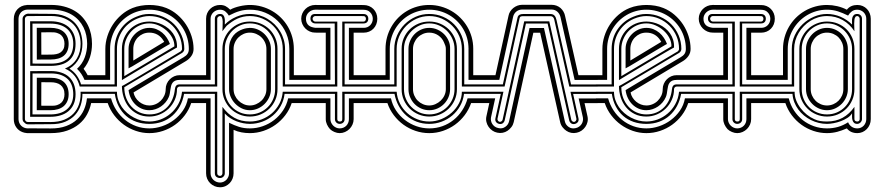

<svg xmlns="http://www.w3.org/2000/svg" viewBox="-20 -563 3728 812"><path d="M107.7 -262.2 194.6 -262.5Q219 -262.5 238.5 -256.2Q258.1 -250 271.6 -237.7Q285.2 -225.3 292.4 -207Q299.6 -188.7 299.6 -164.6Q299.6 -140.4 291.5 -122.4Q283.4 -104.5 269.3 -92.7Q255.1 -80.8 235.7 -75Q216.3 -69.1 193.8 -69.1H107.4ZM107.4 -473.1H193.8Q216.3 -473.1 235.7 -467.3Q255.1 -461.4 269.3 -449.6Q283.4 -437.7 291.5 -419.8Q299.6 -401.9 299.6 -377.7Q299.6 -353.5 292.4 -335.9Q285.2 -318.4 271.6 -306.9Q258.1 -295.4 238.6 -289.9Q219.2 -284.4 194.8 -284.4L107.9 -284.7ZM75.2 -4.2Q58.6 -10.3 48.5 -24.9Q38.3 -39.6 38.3 -59.3V-482.9Q38.3 -495.1 42.4 -505.6Q46.4 -516.1 53.7 -523.9Q61 -531.7 71 -536.4Q81.1 -541 93 -541.7L93.5 -542.2H194.3Q225.3 -542.2 250.5 -535.6Q275.6 -529.1 295 -517.6Q314.5 -506.1 328.5 -490.5Q342.5 -474.9 351.6 -456.7Q360.6 -438.5 364.9 -418.3Q369.1 -398.2 369.1 -377.7Q369.1 -348.4 360.5 -321.3Q351.8 -294.2 333.5 -272Q338.4 -265.6 342.7 -258.9Q346.9 -252.2 350.6 -245.1H405V-225.1H337.4Q332 -238.3 324.2 -250Q316.4 -261.7 305.9 -272Q328.1 -292.7 338.4 -320.2Q348.6 -347.7 348.6 -377.7Q348.6 -395.8 344.8 -413.6Q341.1 -431.4 333 -447.5Q325 -463.6 312.6 -477.3Q300.3 -491 283.1 -501.1Q265.9 -511.2 243.8 -516.8Q221.7 -522.5 194.1 -522.5H97.4Q88.9 -522.5 81.7 -519.5Q74.5 -516.6 69.3 -511.4Q64.2 -506.1 61.3 -498.9Q58.3 -491.7 58.3 -483.2V-59.1Q58.3 -51 61.3 -43.8Q64.2 -36.6 69.5 -31.4Q74.7 -26.1 81.9 -23.1Q89.1 -20 97.7 -20Q98.9 -20 99.9 -20Q100.8 -20 102.1 -20.3H102.5L194.1 -19.8Q231.9 -19.5 259.8 -30Q287.6 -40.5 306.3 -58.2Q325 -75.9 335.1 -99Q345.2 -122.1 347.7 -147H405V-127H365.5Q360.4 -101.6 347.8 -78.5Q335.2 -55.4 314.2 -38.1Q293.2 -20.8 263.5 -10.4Q233.9 0 194.3 0H93.5L93.3 -0.2Q83.3 -1 75.2 -4.2ZM117.4 -79.1H193.6Q214.8 -79.1 232.5 -84.5Q250.2 -89.8 262.9 -100.6Q275.6 -111.3 282.7 -127.3Q289.8 -143.3 289.8 -164.6Q289.8 -183.1 284.5 -199.2Q279.3 -215.3 267.8 -227.2Q256.3 -239 238.3 -245.7Q220.2 -252.4 194.6 -252.4L117.7 -252.2ZM117.7 -294.2 194.6 -293.9Q220.2 -293.9 238.3 -299.9Q256.3 -305.9 267.8 -317Q279.3 -328.1 284.5 -343.5Q289.8 -358.9 289.8 -377.7Q289.8 -398.9 282.7 -414.9Q275.6 -430.9 262.9 -441.7Q250.2 -452.4 232.5 -457.8Q214.8 -463.1 193.6 -463.1H117.4ZM194.3 -234.1Q211.7 -234.1 225.7 -229.7Q239.7 -225.3 249.6 -216.7Q259.5 -208 264.9 -194.9Q270.3 -181.9 270.3 -164.6Q270.3 -147.2 264.5 -134.5Q258.8 -121.8 248.7 -113.4Q238.5 -105 224.6 -101Q210.7 -96.9 194.3 -96.9H135.5L135.7 -234.4ZM135.7 -311 135.5 -445.3H194.3Q210.7 -445.3 224.6 -441.3Q238.5 -437.3 248.7 -428.8Q258.8 -420.4 264.5 -407.7Q270.3 -395 270.3 -377.7Q270.3 -360.4 264.9 -347.8Q259.5 -335.2 249.6 -327.1Q239.7 -319.1 225.7 -315.2Q211.7 -311.3 194.3 -311.3ZM321 -164.6Q321 -167.2 320.9 -169.8Q320.8 -172.4 320.6 -175H405V-166H328.6V-164.6Q328.6 -140.6 321.2 -117.7Q313.7 -94.7 297.5 -76.8Q281.2 -58.8 255.7 -48.1Q230.2 -37.4 194.3 -37.8L97.4 -37.1Q90.8 -37.6 86.9 -41Q83 -44.4 78.6 -48.8Q75.4 -54 75.4 -59.3V-482.9Q75.4 -491.5 82 -497.7Q88.6 -503.9 97.4 -505.1L194.3 -504.4Q230.2 -504.9 255.7 -494.1Q281.2 -483.4 297.5 -465.5Q313.7 -447.5 321.2 -424.6Q328.6 -401.6 328.6 -377.7Q328.6 -362.1 325.4 -346.9Q322.3 -331.8 315.6 -318.2Q308.8 -304.7 298.5 -293.1Q288.1 -281.5 273.7 -272.7Q293 -260.3 305.1 -243Q317.1 -225.8 322.8 -206.1H405V-197H317.1Q314.2 -209 309.1 -220.2Q304 -231.4 296.3 -241.3Q288.6 -251.2 278.2 -259.3Q267.8 -267.3 254.6 -273.2Q272.2 -280.3 284.8 -291.3Q297.4 -302.2 305.4 -316Q313.5 -329.8 317.3 -345.6Q321 -361.3 321 -377.7Q321 -400.1 313.8 -421.3Q306.6 -442.4 291.4 -458.9Q276.1 -475.3 252.1 -485.4Q228 -495.4 194.3 -495.4L97.4 -495.1Q92 -495.1 88.7 -491.3Q85.4 -487.5 85.4 -482.9V-59.3Q85.4 -54.7 88.7 -50.9Q92 -47.1 97.4 -47.1L194.3 -46.9Q228 -46.9 252.1 -56.9Q276.1 -66.9 291.4 -83.4Q306.6 -99.9 313.8 -121Q321 -142.1 321 -164.6ZM154.5 -116 194.1 -115.7Q210.2 -115 221.3 -118.5Q232.4 -122.1 239.4 -128.8Q246.3 -135.5 249.5 -144.7Q252.7 -153.8 252.7 -164.6Q252.7 -178 248.3 -187.6Q243.9 -197.3 236.2 -203.4Q228.5 -209.5 217.9 -212.3Q207.3 -215.1 195.1 -215.1L154.8 -215.3ZM154.8 -331.8 195.1 -332Q207.3 -332 217.9 -334.1Q228.5 -336.2 236.2 -341.4Q243.9 -346.7 248.3 -355.5Q252.7 -364.3 252.7 -377.7Q252.7 -388.2 249.5 -397.5Q246.3 -406.7 239.4 -413.5Q232.4 -420.2 221.3 -423.7Q210.2 -427.2 194.1 -426.5L154.5 -426.3Z M495.6 -356Q495.6 -380.9 504.6 -402Q513.7 -423.1 529.3 -438.7Q544.9 -454.3 566 -463.1Q587.2 -471.9 611.6 -471.9Q625 -471.9 639.2 -468.6Q653.3 -465.3 666.6 -459Q679.9 -452.6 691.5 -443.2Q703.1 -433.8 711.7 -421.6Q720.2 -409.4 724.7 -394.4Q729.2 -379.4 728.5 -362.1Q728 -362.1 718.4 -356.6Q708.7 -351.1 693.4 -342.2Q678 -333.3 658.3 -321.7Q638.7 -310.1 617.8 -297.6Q596.9 -285.2 576.5 -272.9Q556.2 -260.7 539.3 -250.7Q522.5 -240.7 510.7 -233.5Q499 -226.3 495.6 -224.1ZM425.5 -245.1V-356Q425.5 -383.1 434 -409.7Q442.4 -436.3 457.5 -459.4Q472.7 -482.4 493.9 -500.6Q515.1 -518.8 540.5 -529.1Q557.4 -535.9 575.8 -538.9Q594.2 -542 611.6 -542Q629.9 -542 648.4 -538.9Q667 -535.9 683.6 -529.1Q709.2 -518.8 730.3 -500.6Q751.5 -482.4 766.6 -459.4Q781.7 -436.3 790.2 -409.7Q798.6 -383.1 798.6 -356Q798.6 -339.4 789.4 -326.3Q780.3 -313.2 766.6 -304.9L544.7 -172.1Q546.9 -160.4 553.1 -150.4Q559.3 -140.4 568.4 -132.9Q577.4 -125.5 588.5 -121.2Q599.6 -116.9 611.6 -116.9Q625 -116.9 637.6 -122.2Q650.1 -127.4 659.7 -136.8Q669.2 -146.2 674.9 -158.8Q680.7 -171.4 680.7 -186Q680.7 -198 685.3 -208.7Q689.9 -219.5 698 -227.5Q706.1 -235.6 716.8 -240.4Q727.5 -245.1 739.7 -245.1H829.6V-225.1H739.7Q727.8 -225.1 720.6 -221.7Q713.4 -218.3 709.4 -212.5Q705.3 -206.8 703.5 -199.3Q701.7 -191.9 700.6 -183.8Q699.5 -175.8 698.1 -167.5Q696.8 -159.2 693.6 -152.1Q688.5 -140.1 679.9 -130Q671.4 -119.9 660.5 -112.5Q649.7 -105.2 637.2 -101.1Q624.8 -96.9 611.6 -96.9Q594 -96.9 578.9 -103.5Q563.7 -110.1 552.2 -121.5Q540.8 -132.8 533.3 -148.3Q525.9 -163.8 523.7 -181.9Q523.9 -182.1 524.8 -182.6Q525.6 -183.1 528.7 -184.9Q531.7 -186.8 537.8 -190.6Q543.9 -194.3 554.9 -200.9Q565.9 -207.5 582.8 -217.5Q599.6 -227.5 623.9 -242.1Q648.2 -256.6 680.9 -276.1Q713.6 -295.7 756.6 -321Q767.3 -327.1 772.9 -335.2Q778.6 -343.3 778.6 -356Q778.6 -379.2 772.6 -400.5Q766.6 -421.9 755.7 -440.3Q744.9 -458.7 729.6 -473.9Q714.4 -489 695.8 -499.6Q677.2 -510.3 655.9 -516.1Q634.5 -522 611.6 -522Q588.6 -522 567.4 -516.1Q546.1 -510.3 527.7 -499.4Q509.3 -488.5 494.1 -473.4Q479 -458.3 468.1 -439.8Q457.3 -421.4 451.4 -400.1Q445.6 -378.9 445.6 -356V-225.1H398.2V-245.1ZM717.5 -366.9Q718 -385 708.9 -402.5Q699.7 -419.9 684.6 -433.6Q669.4 -447.3 650.3 -455.7Q631.1 -464.1 611.6 -464.1Q589.6 -464.1 570.2 -455.3Q550.8 -446.5 536.5 -431.8Q522.2 -417 513.9 -397.3Q505.6 -377.7 505.6 -356V-241ZM523.7 -356Q523.7 -374.3 531 -390.5Q538.3 -406.7 550.4 -418.8Q562.5 -430.9 578.4 -438Q594.2 -445.1 611.6 -445.1Q627.7 -445.1 641.5 -439.5Q655.3 -433.8 666.4 -424.6Q677.5 -415.3 685.7 -402.8Q693.8 -390.4 698.7 -377Q698.2 -376.7 696.9 -376.1Q695.6 -375.5 690.7 -372.7Q685.8 -369.9 675.9 -364Q666 -358.2 648.4 -347.7Q630.9 -337.2 604.1 -321.2Q577.4 -305.2 538.6 -282Q534.9 -279.8 531.1 -278.1Q527.3 -276.4 523.7 -273.9ZM464.6 -206.1V-356Q464.6 -378.9 470.9 -399.8Q477.3 -420.7 489.1 -438.2Q501 -455.8 517.8 -469.6Q534.7 -483.4 555.7 -491.9Q570.1 -498 583.3 -501Q596.4 -503.9 611.6 -503.9Q642.3 -503.9 669.3 -492.3Q696.3 -480.7 716.3 -460.7Q736.3 -440.7 747.9 -413.7Q759.5 -386.7 759.5 -356Q759.5 -350.8 756.8 -346.4Q754.2 -342 749.8 -339.1L505.6 -194.1Q505.6 -168.9 513.9 -147.8Q522.2 -126.7 536.5 -111.5Q550.8 -96.2 570.2 -87.6Q589.6 -79.1 611.6 -79.1Q635.5 -79.1 654.5 -87.4Q673.6 -95.7 687.4 -110.1Q701.2 -124.5 709.4 -144Q717.5 -163.6 719.7 -186Q720.5 -195.1 725.1 -200.6Q729.7 -206.1 739.7 -206.1H829.6V-197H739.7Q735.1 -197 731.8 -193.7Q728.5 -190.4 728.5 -186Q728.5 -161.6 719 -140.5Q709.5 -119.4 693.4 -103.8Q677.2 -88.1 656 -79.1Q634.8 -70.1 611.6 -70.1Q583 -70.1 561.4 -81.1Q539.8 -92 525.1 -110.1Q510.5 -128.2 503.1 -151.4Q495.6 -174.6 495.6 -199Q496.3 -199 506.7 -204.8Q517.1 -210.7 533.6 -220.3Q550 -230 571.2 -242.6Q592.3 -255.1 614.5 -268.3Q636.7 -281.5 658.6 -294.6Q680.4 -307.6 698.4 -318.4Q716.3 -329.1 728.6 -336.5Q741 -344 744.6 -345.9Q746.8 -349.1 748.3 -350.7Q749.8 -352.3 749.8 -356Q749.8 -384.5 739 -409.8Q728.3 -435.1 709.6 -454Q690.9 -472.9 665.6 -484Q640.4 -495.1 611.6 -495.1Q598.1 -495.1 585.3 -492.2Q572.5 -489.3 559.6 -483.9Q540 -475.6 524.3 -462.6Q508.5 -449.7 497.6 -433.1Q486.6 -416.5 480.6 -397Q474.6 -377.4 474.6 -356V-197H398.2V-206.1ZM449.7 -147Q457.5 -119.1 472.9 -95.8Q488.3 -72.5 509.3 -55.7Q530.3 -38.8 556.3 -29.4Q582.3 -20 611.6 -20Q638.7 -20 665.5 -29.2Q692.4 -38.3 714.8 -55.1Q737.3 -71.8 753.4 -95.1Q769.5 -118.4 774.7 -147H829.6V-127H788.6Q779.3 -98.9 761.6 -75.6Q743.9 -52.2 720.5 -35.4Q697 -18.6 669.1 -9.3Q641.1 0 611.6 0Q582.3 0 554.7 -9.4Q527.1 -18.8 503.8 -35.6Q480.5 -52.5 462.8 -75.8Q445.1 -99.1 435.5 -127H398.2V-147ZM674.6 -386 670.7 -392.1Q660.9 -408 645.8 -416.5Q630.6 -425 611.6 -425Q596.9 -425 584.6 -419.6Q572.3 -414.1 563.1 -404.8Q554 -395.5 548.8 -382.8Q543.7 -370.1 543.7 -356V-306.9ZM758.5 -166Q753.4 -137.5 740.8 -114.1Q728.3 -90.8 709.5 -74.1Q690.7 -57.4 665.9 -48.2Q641.1 -39.1 611.6 -39.1Q582 -39.1 557.1 -47.7Q532.2 -56.4 513.4 -72.9Q494.6 -89.4 482.3 -112.8Q470 -136.2 465.6 -166H398.2V-175H474.6Q474.6 -157 480.1 -140.6Q485.6 -124.3 495.2 -110.4Q504.9 -96.4 517.9 -85.1Q531 -73.7 546.3 -65.7Q561.5 -57.6 578.1 -53.3Q594.7 -49.1 611.6 -49.1Q635.5 -49.1 658.9 -57.7Q682.4 -66.4 701.5 -82.8Q720.7 -99.1 733.8 -122.4Q746.8 -145.8 749.8 -175H829.6V-166Z M888.7 -206.1V-483.9Q888.7 -493.2 895.1 -498.5Q901.6 -503.9 910.6 -503.9Q919.7 -503.9 924 -499.1Q928.2 -494.4 929.7 -487.4Q931.2 -480.5 930.9 -472.8Q930.7 -465.1 930.7 -459Q940.9 -469.5 953.2 -477.8Q965.6 -486.1 979.2 -491.9Q992.9 -497.8 1007.4 -500.9Q1022 -503.9 1036.6 -503.9Q1056.9 -503.9 1075.8 -498.5Q1094.7 -493.2 1111.2 -483.4Q1127.7 -473.6 1141.5 -460Q1155.3 -446.3 1165 -429.9Q1174.8 -413.6 1180.2 -394.8Q1185.5 -376 1185.5 -356V-206.1H1251V-197H1175.8V-356Q1175.8 -384.5 1164.9 -409.8Q1154.1 -435.1 1135.1 -454Q1116.2 -472.9 1090.8 -484Q1065.4 -495.1 1036.6 -495.1Q1021.5 -495.1 1008.4 -492.2Q995.4 -489.3 983.5 -483.9Q971.7 -478.5 960.7 -470.9Q949.7 -463.4 938.7 -454.1Q933.3 -447.3 928.1 -440.7Q922.9 -434.1 920.7 -430.9Q920.7 -439.9 921.4 -451.2Q922.1 -462.4 921.8 -472.2Q921.4 -481.9 919.1 -488.5Q916.7 -495.1 910.6 -495.1Q906 -495.1 902.3 -491.5Q898.7 -487.8 898.7 -483.9V-197H822V-206.1ZM1183.6 -166Q1180.2 -138.2 1167.2 -114.9Q1154.3 -91.6 1134.5 -74.7Q1114.7 -57.9 1089.6 -48.5Q1064.5 -39.1 1036.6 -39.1Q1023.2 -39.1 1008.8 -41.9Q994.4 -44.7 980.6 -49.9Q966.8 -55.2 954.5 -63Q942.1 -70.8 932.6 -81.1Q931.9 -81.8 931.6 -82.5Q931.4 -83.3 930.7 -84V169.9Q930.7 178.2 924.8 184.1Q918.9 189.9 910.6 189.9Q901.6 189.9 895.1 184.9Q888.7 179.9 888.7 169.9V-166H822V-175H898.7V169.9Q898.7 175.3 902.3 178.1Q906 180.9 910.6 180.9Q915.3 180.9 918 177.4Q920.7 173.8 920.7 169.9V-111.1Q942.4 -81.1 970.7 -65.1Q999 -49.1 1036.6 -49.1Q1062.5 -49.1 1086.7 -58.2Q1110.8 -67.4 1129.9 -84Q1148.9 -100.6 1161.3 -123.8Q1173.6 -147 1175.8 -175H1251V-166ZM851.6 -245.1V-483.9Q851.6 -496.3 856.2 -507Q860.8 -517.6 868.8 -525.4Q876.7 -533.2 887.5 -537.6Q898.2 -542 910.6 -542Q924.3 -542 934.1 -536.9Q943.8 -531.7 953.6 -522Q961.9 -526.9 972.4 -530.5Q982.9 -534.2 994 -536.7Q1005.1 -539.3 1016.2 -540.6Q1027.3 -542 1036.6 -542Q1062.3 -542 1086.1 -535.4Q1109.9 -528.8 1130.6 -516.8Q1151.4 -504.9 1168.3 -488Q1185.3 -471.2 1197.4 -450.4Q1209.5 -429.7 1216.1 -405.8Q1222.7 -381.8 1222.7 -356V-245.1H1251V-225.1H1203.6V-356Q1203.6 -391.1 1190.6 -421.5Q1177.5 -451.9 1154.9 -474.2Q1132.3 -496.6 1101.9 -509.3Q1071.5 -522 1036.6 -522Q1025.4 -522 1014.9 -520.6Q1004.4 -519.3 993.7 -516.2Q982.9 -513.2 971.7 -508.4Q960.4 -503.7 947.8 -497.1Q941.7 -507.6 932.6 -514.8Q923.6 -522 910.6 -522Q902.8 -522 895.5 -519.2Q888.2 -516.4 882.7 -511.2Q877.2 -506.1 873.9 -499.1Q870.6 -492.2 870.6 -483.9V-225.1H822V-245.1ZM870.6 -147V169.9Q870.6 178.2 873.8 185.3Q877 192.4 882.4 197.6Q887.9 202.9 895.1 205.9Q902.3 209 910.6 209Q918.5 209 925.4 205.8Q932.4 202.6 937.5 197.3Q942.6 191.9 945.7 184.8Q948.7 177.7 948.7 169.9V-43.9Q960.4 -38.3 970.7 -33.9Q981 -29.5 991.2 -26.4Q1001.5 -23.2 1012.5 -21.6Q1023.4 -20 1036.6 -20Q1064.7 -20 1091.2 -29.3Q1117.7 -38.6 1139.4 -55.4Q1161.1 -72.3 1176.8 -95.6Q1192.4 -118.9 1198.7 -147H1251V-127H1213.6Q1204.3 -98.9 1186.5 -75.6Q1168.7 -52.2 1145.1 -35.4Q1121.6 -18.6 1093.8 -9.3Q1065.9 0 1036.6 0Q1018.6 0 1001.5 -3.2Q984.4 -6.3 967.8 -13.9V169.9Q967.8 181.9 963.5 192.6Q959.2 203.4 951.5 211.4Q943.8 219.5 933.5 224.2Q923.1 229 910.6 229Q898.2 229 887.5 224.4Q876.7 219.7 868.8 211.8Q860.8 203.9 856.2 193.1Q851.6 182.4 851.6 169.9V-127H822V-147ZM1106.7 -356Q1106.7 -370.1 1101.1 -382.8Q1095.5 -395.5 1085.9 -404.8Q1076.4 -414.1 1063.6 -419.6Q1050.8 -425 1036.6 -425Q1022.7 -425 1010.3 -419.6Q997.8 -414.1 988.4 -404.8Q979 -395.5 973.4 -382.8Q967.8 -370.1 967.8 -356V-186Q967.8 -172.1 973.4 -159.5Q979 -147 988.4 -137.6Q997.8 -128.2 1010.3 -122.6Q1022.7 -116.9 1036.6 -116.9Q1050.5 -116.9 1063.2 -122.4Q1075.9 -127.9 1085.6 -137.2Q1095.2 -146.5 1101 -159.1Q1106.7 -171.6 1106.7 -186ZM1125.7 -186Q1125.7 -168 1118.5 -151.9Q1111.3 -135.7 1099.1 -123.5Q1086.9 -111.3 1070.8 -104.1Q1054.7 -96.9 1036.6 -96.9Q1018.6 -96.9 1002.7 -104.5Q986.8 -112.1 974.7 -124.6Q962.6 -137.2 955.7 -153.2Q948.7 -169.2 948.7 -186V-356Q948.7 -375 953.9 -388.9Q959 -402.8 967 -412.7Q975.1 -422.6 985.1 -429Q995.1 -435.3 1004.9 -438.8Q1014.6 -442.4 1023.1 -443.7Q1031.5 -445.1 1036.6 -445.1Q1054.7 -445.1 1070.8 -437.9Q1086.9 -430.7 1099.1 -418.5Q1111.3 -406.2 1118.5 -390.1Q1125.7 -374 1125.7 -356ZM1143.6 -356Q1143.6 -378.2 1135.3 -397.8Q1127 -417.5 1112.5 -432.3Q1098.1 -447 1078.6 -455.6Q1059.1 -464.1 1036.6 -464.1Q1014.4 -464.1 995.1 -455.3Q975.8 -446.5 961.5 -431.8Q947.3 -417 939 -397.3Q930.7 -377.7 930.7 -356V-186Q930.7 -163.8 938.7 -144.4Q946.8 -125 961.1 -110.5Q975.3 -95.9 994.8 -87.5Q1014.2 -79.1 1036.6 -79.1Q1059.1 -79.1 1078.6 -87.4Q1098.1 -95.7 1112.5 -110.1Q1127 -124.5 1135.3 -144Q1143.6 -163.6 1143.6 -186ZM1153.6 -186Q1153.6 -161.6 1144.4 -140.5Q1135.3 -119.4 1119.4 -103.8Q1103.5 -88.1 1082.3 -79.1Q1061 -70.1 1036.6 -70.1Q1012.7 -70.1 991.6 -79.2Q970.5 -88.4 954.7 -104.1Q939 -119.9 929.8 -141Q920.7 -162.1 920.7 -186V-356Q920.7 -380.4 929.7 -401.5Q938.7 -422.6 954.3 -438.2Q970 -453.9 991.1 -462.9Q1012.2 -471.9 1036.6 -471.9Q1061.3 -471.9 1082.6 -463.1Q1104 -454.3 1119.8 -438.7Q1135.5 -423.1 1144.5 -402Q1153.6 -380.9 1153.6 -356Z M1396.5 -206.1 1395.5 -463.9H1313.2Q1304.7 -463.9 1298.8 -469.6Q1293 -475.3 1293 -483.9Q1293 -503.9 1313 -503.9L1517.6 -503.7Q1526.9 -503.7 1532.2 -498.3Q1537.6 -492.9 1537.6 -483.6Q1537.6 -474.6 1532.2 -469.2Q1526.9 -463.9 1517.6 -463.9H1437.5V-206.1H1588.6V-197H1427.5V-471.7H1517.6Q1522.2 -471.7 1524.9 -475.3Q1527.6 -479 1527.6 -483.6Q1527.6 -488.3 1524.9 -491.6Q1522.2 -494.9 1517.6 -494.9L1313 -495.1Q1309.1 -495.1 1305.5 -491.6Q1302 -488 1302 -483.9Q1302 -479 1305.5 -475.3Q1309.1 -471.7 1313.2 -471.7H1406.5V-197H1243.7V-206.1ZM1437.5 -166V-59.1Q1437.5 -50 1431.5 -44.6Q1425.5 -39.1 1416.5 -39.1Q1408.2 -39.1 1402.3 -44.9Q1396.5 -50.8 1396.5 -59.1V-166H1243.7V-175H1406.5V-59.1Q1406.5 -54.4 1409.3 -51.8Q1412.1 -49.1 1416.5 -49.1Q1421.9 -49.1 1424.7 -51Q1427.5 -53 1427.5 -59.1V-175H1588.6V-166ZM1588.6 -225.1H1455.6V-445.3H1518.6Q1526.6 -445.3 1533.6 -448.2Q1540.5 -451.2 1545.7 -456.4Q1550.8 -461.7 1553.7 -468.6Q1556.6 -475.6 1556.6 -483.6Q1556.6 -491.2 1553.8 -498.3Q1551 -505.4 1545.7 -510.7Q1540.3 -516.8 1532.7 -519.3Q1525.1 -521.7 1517.6 -521.7L1313 -522Q1305.4 -522 1298.5 -519Q1291.5 -516.1 1286 -511Q1280.5 -505.9 1277.2 -498.9Q1273.9 -491.9 1273.9 -483.9Q1273.9 -473.6 1277.2 -466.6Q1280.5 -459.5 1286 -455.1Q1291.5 -450.7 1298.8 -448.5Q1306.2 -446.3 1314.2 -445.3H1377.4V-225.1H1243.7V-245.1H1357.7V-424.8L1313 -425Q1301 -425 1290.3 -429.7Q1279.5 -434.3 1271.5 -442.4Q1263.4 -450.4 1258.7 -461.2Q1253.9 -471.9 1253.9 -483.9Q1253.9 -495.8 1258.7 -506.5Q1263.4 -517.1 1271.5 -525Q1279.5 -533 1290.3 -537.5Q1301 -542 1313 -542L1517.6 -541.7Q1530 -541.7 1540.6 -537.4Q1551.3 -533 1559.1 -525.1Q1566.9 -517.3 1571.3 -506.7Q1575.7 -496.1 1575.7 -483.6Q1575.7 -471.2 1571.4 -460.4Q1567.1 -449.7 1559.4 -441.8Q1551.8 -433.8 1541 -429.3Q1530.3 -424.8 1517.6 -424.8H1475.6V-245.1H1588.6ZM1588.6 -127H1475.6V-59.1Q1475.6 -47.1 1470.8 -36.4Q1466.1 -25.6 1458 -17.6Q1450 -9.5 1439.2 -4.8Q1428.5 0 1416.5 0Q1406 0 1394.5 -4.8Q1383.1 -9.5 1375.5 -17.1Q1367.9 -25.4 1362.8 -36.5Q1357.7 -47.6 1357.7 -59.1V-127H1243.7V-147H1377.4V-59.1Q1377.4 -51.3 1380.6 -44.2Q1383.8 -37.1 1389.2 -31.7Q1394.5 -26.4 1401.6 -23.2Q1408.7 -20 1416.5 -20Q1425 -20 1432.3 -23.1Q1439.5 -26.1 1444.6 -31.4Q1449.7 -36.6 1452.6 -43.7Q1455.6 -50.8 1455.6 -59.1V-147H1588.6Z M1647.5 -206.1V-356Q1647.5 -386 1659.2 -412.8Q1670.9 -439.7 1691 -460Q1711.2 -480.2 1738 -492.1Q1764.9 -503.9 1795.4 -503.9Q1826.4 -503.9 1853.5 -492.2Q1880.6 -480.5 1900.5 -460.3Q1920.4 -440.2 1931.9 -413.2Q1943.4 -386.2 1943.4 -356V-206.1H2009V-197H1933.3V-356Q1933.3 -384 1922.5 -409.3Q1911.6 -434.6 1892.8 -453.6Q1874 -472.7 1849 -483.9Q1824 -495.1 1795.4 -495.1Q1766.8 -495.1 1741.8 -483.9Q1716.8 -472.7 1698 -453.6Q1679.2 -434.6 1668.3 -409.3Q1657.5 -384 1657.5 -356V-197H1582.5V-206.1ZM1942.4 -166Q1939 -138.2 1925.9 -114.9Q1912.8 -91.6 1892.9 -74.7Q1873 -57.9 1847.9 -48.5Q1822.8 -39.1 1795.4 -39.1Q1766.6 -39.1 1741.9 -48.5Q1717.3 -57.9 1698.2 -74.7Q1679.2 -91.6 1666.4 -114.9Q1653.6 -138.2 1648.4 -166H1582.5V-175H1657.5Q1659.7 -147.9 1671.5 -124.9Q1683.3 -101.8 1702 -85Q1720.7 -68.1 1744.8 -58.6Q1768.8 -49.1 1795.4 -49.1Q1821.8 -49.1 1846.6 -59.3Q1871.3 -69.6 1890.6 -86.9Q1909.9 -104.2 1921.6 -127.1Q1933.3 -149.9 1933.3 -175H2009V-166ZM2009 -225.1H1961.4V-356H1962.4L1961.4 -356.9Q1961.4 -379.9 1955.6 -401.1Q1949.7 -422.4 1938.8 -440.7Q1928 -459 1912.8 -474Q1897.7 -489 1879.3 -499.6Q1860.8 -510.3 1839.6 -516.1Q1818.4 -522 1795.4 -522Q1772.5 -522 1751.1 -516.1Q1729.7 -510.3 1711.2 -499.6Q1692.6 -489 1677.4 -473.9Q1662.1 -458.7 1651.2 -440.3Q1640.4 -421.9 1634.4 -400.5Q1628.4 -379.2 1628.4 -356V-225.1H1582.5V-245.1H1610.4V-356Q1610.4 -381.6 1616.8 -405.4Q1623.3 -429.2 1635.3 -450Q1647.2 -470.7 1663.9 -487.7Q1680.7 -504.6 1701.2 -516.7Q1721.7 -528.8 1745.5 -535.4Q1769.3 -542 1795.4 -542Q1820.8 -542 1844.6 -535.4Q1868.4 -528.8 1889 -516.8Q1909.7 -504.9 1926.6 -488Q1943.6 -471.2 1955.8 -450.7Q1968 -430.2 1974.7 -406.4Q1981.4 -382.6 1981.4 -356.9V-245.1H2009ZM2009 -127H1972.4Q1962.6 -99.1 1945.1 -75.8Q1927.5 -52.5 1904.2 -35.6Q1880.9 -18.8 1853.1 -9.4Q1825.4 0 1795.4 0Q1765.4 0 1737.5 -9.4Q1709.7 -18.8 1686.4 -35.6Q1663.1 -52.5 1645.5 -75.8Q1627.9 -99.1 1618.4 -127H1582.5V-147H1633.5Q1639.4 -119.1 1654.9 -95.8Q1670.4 -72.5 1692.3 -55.7Q1714.1 -38.8 1740.7 -29.4Q1767.3 -20 1795.4 -20Q1825 -20 1851.1 -29.4Q1877.2 -38.8 1898.2 -55.7Q1919.2 -72.5 1934.4 -95.8Q1949.7 -119.1 1957.5 -147H2009ZM1865.5 -356Q1865.5 -363.5 1863.5 -369.4Q1861.6 -375.2 1858.4 -382.1Q1854.7 -391.8 1848.3 -399.8Q1841.8 -407.7 1833.6 -413.3Q1825.4 -418.9 1815.7 -422Q1805.9 -425 1795.4 -425Q1781.2 -425 1768.7 -419.6Q1756.1 -414.1 1746.8 -404.8Q1737.5 -395.5 1732.1 -382.8Q1726.6 -370.1 1726.6 -356V-186Q1726.6 -171.6 1732.1 -159.1Q1737.5 -146.5 1746.8 -137.2Q1756.1 -127.9 1768.7 -122.4Q1781.2 -116.9 1795.4 -116.9Q1808.8 -116.9 1821.5 -122.6Q1834.2 -128.2 1844 -137.6Q1853.8 -147 1859.6 -159.5Q1865.5 -172.1 1865.5 -186ZM1883.5 -186Q1883.5 -168 1876.7 -151.9Q1869.9 -135.7 1857.9 -123.5Q1845.9 -111.3 1829.8 -104.1Q1813.7 -96.9 1795.4 -96.9Q1777.1 -96.9 1761 -104.1Q1744.9 -111.3 1733 -123.5Q1721.2 -135.7 1714.4 -151.9Q1707.5 -168 1707.5 -186V-356Q1707.5 -374 1714.4 -390.1Q1721.2 -406.2 1733 -418.5Q1744.9 -430.7 1761 -437.9Q1777.1 -445.1 1795.4 -445.1Q1813.5 -445.1 1829.7 -437.9Q1845.9 -430.7 1858.2 -418.5Q1870.4 -406.2 1877.3 -390.1Q1884.3 -374 1883.5 -356ZM1902.3 -356Q1902.3 -377.7 1893.9 -397.3Q1885.5 -417 1871 -431.8Q1856.4 -446.5 1837 -455.3Q1817.6 -464.1 1795.4 -464.1Q1773.7 -464.1 1754.3 -455.2Q1734.9 -446.3 1720.2 -431.4Q1705.6 -416.5 1697 -397Q1688.5 -377.4 1688.5 -356V-186Q1688.5 -163.8 1696.9 -144.4Q1705.3 -125 1719.8 -110.5Q1734.4 -95.9 1753.8 -87.5Q1773.2 -79.1 1795.4 -79.1Q1817.6 -79.1 1837 -87.5Q1856.4 -95.9 1871 -110.5Q1885.5 -125 1893.9 -144.4Q1902.3 -163.8 1902.3 -186ZM1912.4 -186Q1912.4 -161.6 1903.1 -140.5Q1893.8 -119.4 1877.8 -103.8Q1861.8 -88.1 1840.6 -79.1Q1819.3 -70.1 1795.4 -70.1Q1771.5 -70.1 1750.1 -79.1Q1728.8 -88.1 1712.9 -103.8Q1697 -119.4 1687.7 -140.5Q1678.5 -161.6 1678.5 -186V-356Q1678.5 -380.9 1687.6 -402Q1696.8 -423.1 1712.6 -438.7Q1728.5 -454.3 1749.8 -463.1Q1771 -471.9 1795.4 -471.9Q1819.8 -471.9 1841.1 -463.1Q1862.3 -454.3 1878.2 -438.7Q1894 -423.1 1903.2 -402Q1912.4 -380.9 1912.4 -356Z M2000.5 -127V-147H2074.2L2056.6 -66.9Q2055.2 -59.6 2056.6 -52.1Q2058.1 -44.7 2062.1 -38.5Q2066.2 -32.2 2072.5 -27.7Q2078.9 -23.2 2086.9 -21.5Q2095 -19.5 2102.3 -20.5Q2109.6 -21.5 2116.7 -26.4Q2122.8 -30.5 2127.1 -36.5Q2131.3 -42.5 2133.1 -50.5L2219.5 -444.6H2280.5L2368.7 -50.3Q2370.4 -42.2 2374.6 -36.3Q2378.9 -30.3 2385 -26.1Q2392.1 -21.2 2399.4 -20.3Q2406.7 -19.3 2414.8 -21.2Q2422.9 -22.9 2429.2 -27.5Q2435.5 -32 2439.6 -38.2Q2443.6 -44.4 2445.1 -51.9Q2446.5 -59.3 2445.1 -66.7L2427.2 -146.7H2507.6V-126.7H2452.1L2464.6 -70.8Q2467.3 -58.6 2464.6 -47.1Q2461.9 -35.6 2455.4 -26.4Q2449 -17.1 2439.5 -10.5Q2429.9 -3.9 2418.9 -1.7Q2407.2 1 2395.9 -1.2Q2384.5 -3.4 2375.2 -9.8Q2366.5 -15.6 2359.1 -25Q2351.8 -34.4 2349.1 -46.1L2264.4 -424.6H2235.6L2152.6 -46.4Q2149.9 -34.7 2142.6 -25.3Q2135.3 -15.9 2126.5 -10Q2117.2 -3.7 2105.8 -1.5Q2094.5 0.7 2082.8 -2Q2071.8 -4.2 2062.3 -10.7Q2052.7 -17.3 2046.3 -26.6Q2039.8 -35.9 2037.1 -47.4Q2034.4 -58.8 2037.1 -71L2049.3 -127ZM2426.3 -244.9H2507.6V-224.9H2410.2L2350.1 -491.9Q2348.4 -498.3 2345.1 -503.9Q2341.8 -509.5 2337 -513.7Q2332.3 -517.8 2326.2 -520.3Q2320.1 -522.7 2312.5 -522.7H2188.2Q2181.4 -522.7 2175.2 -520.5Q2168.9 -518.3 2163.8 -514.3Q2158.7 -510.3 2155.2 -504.6Q2151.6 -499 2150.1 -492.2L2091.6 -225.1H2000.5V-245.1H2075.4L2130.6 -496.3Q2132.3 -505.9 2137.7 -514.4Q2143.1 -522.9 2150.9 -529.2Q2158.7 -535.4 2168.3 -539.1Q2178 -542.7 2188.2 -542.7H2312.5Q2323.5 -542.7 2333.3 -539.2Q2343 -535.6 2350.5 -529.2Q2357.9 -522.7 2363 -513.8Q2368.2 -504.9 2370.1 -494.1ZM2092.5 -47.9Q2096.2 -47.1 2100.3 -49.6Q2104.5 -52 2105.5 -56.4L2197 -472.7H2303L2396.2 -56.2Q2397.2 -51.8 2401.4 -49.3Q2405.5 -46.9 2409.2 -47.6Q2413.6 -48.8 2416 -52.9Q2418.5 -56.9 2417.7 -60.8L2392.6 -174.8H2507.6V-165.8H2403.8L2426.5 -62.5Q2428.5 -53 2423.8 -46.9Q2419.2 -40.8 2411.1 -38.8Q2401.6 -36.9 2395.4 -41.5Q2389.2 -46.1 2387.2 -54.2L2295.9 -463.6H2204.3L2114.5 -54.4Q2112.5 -46.4 2106.3 -41.7Q2100.1 -37.1 2090.6 -39.1Q2082.5 -41 2077.9 -47.1Q2073.2 -53.2 2075.2 -62.7L2097.9 -166H2000.5V-175H2109.1L2084 -61Q2083.3 -57.1 2085.7 -53.1Q2088.1 -49.1 2092.5 -47.9ZM2168.7 -488.3Q2169.7 -493.2 2172.1 -496.2Q2174.6 -499.3 2177.7 -500.9Q2180.9 -502.4 2184.7 -503.1Q2188.5 -503.7 2192.6 -503.7H2307.6Q2319.3 -503.7 2325.2 -496.9Q2331.1 -490.2 2333.7 -477.8L2395 -205.8H2507.6V-196.8H2387.7L2324 -480.2Q2320.6 -494.6 2308.3 -494.6H2191.7Q2187.3 -494.6 2183 -493.3Q2178.7 -491.9 2177.5 -486.3L2114 -197H2000.5V-206.1H2106.7Z M2597.7 -356Q2597.7 -380.9 2606.7 -402Q2615.7 -423.1 2631.3 -438.7Q2647 -454.3 2668.1 -463.1Q2689.2 -471.9 2713.6 -471.9Q2727.1 -471.9 2741.2 -468.6Q2755.4 -465.3 2768.7 -459Q2782 -452.6 2793.6 -443.2Q2805.2 -433.8 2813.7 -421.6Q2822.3 -409.4 2826.8 -394.4Q2831.3 -379.4 2830.6 -362.1Q2830.1 -362.1 2820.4 -356.6Q2810.8 -351.1 2795.4 -342.2Q2780 -333.3 2760.4 -321.7Q2740.7 -310.1 2719.8 -297.6Q2699 -285.2 2678.6 -272.9Q2658.2 -260.7 2641.4 -250.7Q2624.5 -240.7 2612.8 -233.5Q2601.1 -226.3 2597.7 -224.1ZM2527.6 -245.1V-356Q2527.6 -383.1 2536 -409.7Q2544.4 -436.3 2559.6 -459.4Q2574.7 -482.4 2595.9 -500.6Q2617.2 -518.8 2642.6 -529.1Q2659.4 -535.9 2677.9 -538.9Q2696.3 -542 2713.6 -542Q2731.9 -542 2750.5 -538.9Q2769 -535.9 2785.6 -529.1Q2811.3 -518.8 2832.4 -500.6Q2853.5 -482.4 2868.7 -459.4Q2883.8 -436.3 2892.2 -409.7Q2900.6 -383.1 2900.6 -356Q2900.6 -339.4 2891.5 -326.3Q2882.3 -313.2 2868.7 -304.9L2646.7 -172.1Q2648.9 -160.4 2655.2 -150.4Q2661.4 -140.4 2670.4 -132.9Q2679.4 -125.5 2690.6 -121.2Q2701.7 -116.9 2713.6 -116.9Q2727.1 -116.9 2739.6 -122.2Q2752.2 -127.4 2761.7 -136.8Q2771.2 -146.2 2777 -158.8Q2782.7 -171.4 2782.7 -186Q2782.7 -198 2787.4 -208.7Q2792 -219.5 2800 -227.5Q2808.1 -235.6 2818.8 -240.4Q2829.6 -245.1 2841.8 -245.1H2931.6V-225.1H2841.8Q2829.8 -225.1 2822.6 -221.7Q2815.4 -218.3 2811.4 -212.5Q2807.4 -206.8 2805.5 -199.3Q2803.7 -191.9 2802.6 -183.8Q2801.5 -175.8 2800.2 -167.5Q2798.8 -159.2 2795.7 -152.1Q2790.5 -140.1 2782 -130Q2773.4 -119.9 2762.6 -112.5Q2751.7 -105.2 2739.3 -101.1Q2726.8 -96.9 2713.6 -96.9Q2696 -96.9 2680.9 -103.5Q2665.8 -110.1 2654.3 -121.5Q2642.8 -132.8 2635.4 -148.3Q2627.9 -163.8 2625.7 -181.9Q2626 -182.1 2626.8 -182.6Q2627.7 -183.1 2630.7 -184.9Q2633.8 -186.8 2639.9 -190.6Q2646 -194.3 2657 -200.9Q2668 -207.5 2684.8 -217.5Q2701.7 -227.5 2726 -242.1Q2750.2 -256.6 2783 -276.1Q2815.7 -295.7 2858.6 -321Q2869.4 -327.1 2875 -335.2Q2880.6 -343.3 2880.6 -356Q2880.6 -379.2 2874.6 -400.5Q2868.7 -421.9 2857.8 -440.3Q2846.9 -458.7 2831.7 -473.9Q2816.4 -489 2797.9 -499.6Q2779.3 -510.3 2757.9 -516.1Q2736.6 -522 2713.6 -522Q2690.7 -522 2669.4 -516.1Q2648.2 -510.3 2629.8 -499.4Q2611.3 -488.5 2596.2 -473.4Q2581.1 -458.3 2570.2 -439.8Q2559.3 -421.4 2553.5 -400.1Q2547.6 -378.9 2547.6 -356V-225.1H2500.2V-245.1ZM2819.6 -366.9Q2820.1 -385 2810.9 -402.5Q2801.8 -419.9 2786.6 -433.6Q2771.5 -447.3 2752.3 -455.7Q2733.2 -464.1 2713.6 -464.1Q2691.7 -464.1 2672.2 -455.3Q2652.8 -446.5 2638.5 -431.8Q2624.3 -417 2616 -397.3Q2607.7 -377.7 2607.7 -356V-241ZM2625.7 -356Q2625.7 -374.3 2633.1 -390.5Q2640.4 -406.7 2652.5 -418.8Q2664.6 -430.9 2680.4 -438Q2696.3 -445.1 2713.6 -445.1Q2729.7 -445.1 2743.5 -439.5Q2757.3 -433.8 2768.4 -424.6Q2779.5 -415.3 2787.7 -402.8Q2795.9 -390.4 2800.8 -377Q2800.3 -376.7 2799 -376.1Q2797.6 -375.5 2792.7 -372.7Q2787.8 -369.9 2778 -364Q2768.1 -358.2 2750.5 -347.7Q2732.9 -337.2 2706.2 -321.2Q2679.4 -305.2 2640.6 -282Q2637 -279.8 2633.2 -278.1Q2629.4 -276.4 2625.7 -273.9ZM2566.7 -206.1V-356Q2566.7 -378.9 2573 -399.8Q2579.3 -420.7 2591.2 -438.2Q2603 -455.8 2619.9 -469.6Q2636.7 -483.4 2657.7 -491.9Q2672.1 -498 2685.3 -501Q2698.5 -503.9 2713.6 -503.9Q2744.4 -503.9 2771.4 -492.3Q2798.3 -480.7 2818.4 -460.7Q2838.4 -440.7 2850 -413.7Q2861.6 -386.7 2861.6 -356Q2861.6 -350.8 2858.9 -346.4Q2856.2 -342 2851.8 -339.1L2607.7 -194.1Q2607.7 -168.9 2616 -147.8Q2624.3 -126.7 2638.5 -111.5Q2652.8 -96.2 2672.2 -87.6Q2691.7 -79.1 2713.6 -79.1Q2737.5 -79.1 2756.6 -87.4Q2775.6 -95.7 2789.4 -110.1Q2803.2 -124.5 2811.4 -144Q2819.6 -163.6 2821.8 -186Q2822.5 -195.1 2827.1 -200.6Q2831.8 -206.1 2841.8 -206.1H2931.6V-197H2841.8Q2837.2 -197 2833.9 -193.7Q2830.6 -190.4 2830.6 -186Q2830.6 -161.6 2821 -140.5Q2811.5 -119.4 2795.4 -103.8Q2779.3 -88.1 2758.1 -79.1Q2736.8 -70.1 2713.6 -70.1Q2685.1 -70.1 2663.5 -81.1Q2641.8 -92 2627.2 -110.1Q2612.5 -128.2 2605.1 -151.4Q2597.7 -174.6 2597.7 -199Q2598.4 -199 2608.8 -204.8Q2619.1 -210.7 2635.6 -220.3Q2652.1 -230 2673.2 -242.6Q2694.3 -255.1 2716.6 -268.3Q2738.8 -281.5 2760.6 -294.6Q2782.5 -307.6 2800.4 -318.4Q2818.4 -329.1 2830.7 -336.5Q2843 -344 2846.7 -345.9Q2848.9 -349.1 2850.3 -350.7Q2851.8 -352.3 2851.8 -356Q2851.8 -384.5 2841.1 -409.8Q2830.3 -435.1 2811.6 -454Q2793 -472.9 2767.7 -484Q2742.4 -495.1 2713.6 -495.1Q2700.2 -495.1 2687.4 -492.2Q2674.6 -489.3 2661.6 -483.9Q2642.1 -475.6 2626.3 -462.6Q2610.6 -449.7 2599.6 -433.1Q2588.6 -416.5 2582.6 -397Q2576.7 -377.4 2576.7 -356V-197H2500.2V-206.1ZM2551.8 -147Q2559.6 -119.1 2575 -95.8Q2590.3 -72.5 2611.3 -55.7Q2632.3 -38.8 2658.3 -29.4Q2684.3 -20 2713.6 -20Q2740.7 -20 2767.6 -29.2Q2794.4 -38.3 2816.9 -55.1Q2839.4 -71.8 2855.5 -95.1Q2871.6 -118.4 2876.7 -147H2931.6V-127H2890.6Q2881.3 -98.9 2863.6 -75.6Q2845.9 -52.2 2822.5 -35.4Q2799.1 -18.6 2771.1 -9.3Q2743.2 0 2713.6 0Q2684.3 0 2656.7 -9.4Q2629.2 -18.8 2605.8 -35.6Q2582.5 -52.5 2564.8 -75.8Q2547.1 -99.1 2537.6 -127H2500.2V-147ZM2776.6 -386 2772.7 -392.1Q2762.9 -408 2747.8 -416.5Q2732.7 -425 2713.6 -425Q2699 -425 2686.6 -419.6Q2674.3 -414.1 2665.2 -404.8Q2656 -395.5 2650.9 -382.8Q2645.8 -370.1 2645.8 -356V-306.9ZM2860.6 -166Q2855.5 -137.5 2842.9 -114.1Q2830.3 -90.8 2811.5 -74.1Q2792.7 -57.4 2767.9 -48.2Q2743.2 -39.1 2713.6 -39.1Q2684.1 -39.1 2659.2 -47.7Q2634.3 -56.4 2615.5 -72.9Q2596.7 -89.4 2584.4 -112.8Q2572 -136.2 2567.6 -166H2500.2V-175H2576.7Q2576.7 -157 2582.2 -140.6Q2587.6 -124.3 2597.3 -110.4Q2606.9 -96.4 2620 -85.1Q2633.1 -73.7 2648.3 -65.7Q2663.6 -57.6 2680.2 -53.3Q2696.8 -49.1 2713.6 -49.1Q2737.5 -49.1 2761 -57.7Q2784.4 -66.4 2803.6 -82.8Q2822.8 -99.1 2835.8 -122.4Q2848.9 -145.8 2851.8 -175H2931.6V-166Z M3077.6 -206.1 3076.7 -463.9H2994.4Q2985.8 -463.9 2980 -469.6Q2974.1 -475.3 2974.1 -483.9Q2974.1 -503.9 2994.1 -503.9L3198.7 -503.7Q3208 -503.7 3213.4 -498.3Q3218.8 -492.9 3218.8 -483.6Q3218.8 -474.6 3213.4 -469.2Q3208 -463.9 3198.7 -463.9H3118.7V-206.1H3269.8V-197H3108.6V-471.7H3198.7Q3203.4 -471.7 3206.1 -475.3Q3208.7 -479 3208.7 -483.6Q3208.7 -488.3 3206.1 -491.6Q3203.4 -494.9 3198.7 -494.9L2994.1 -495.1Q2990.2 -495.1 2986.7 -491.6Q2983.2 -488 2983.2 -483.9Q2983.2 -479 2986.7 -475.3Q2990.2 -471.7 2994.4 -471.7H3087.6V-197H2924.8V-206.1ZM3118.7 -166V-59.1Q3118.7 -50 3112.7 -44.6Q3106.7 -39.1 3097.7 -39.1Q3089.4 -39.1 3083.5 -44.9Q3077.6 -50.8 3077.6 -59.1V-166H2924.8V-175H3087.6V-59.1Q3087.6 -54.4 3090.5 -51.8Q3093.3 -49.1 3097.7 -49.1Q3103 -49.1 3105.8 -51Q3108.6 -53 3108.6 -59.1V-175H3269.8V-166ZM3269.8 -225.1H3136.7V-445.3H3199.7Q3207.8 -445.3 3214.7 -448.2Q3221.7 -451.2 3226.8 -456.4Q3231.9 -461.7 3234.9 -468.6Q3237.8 -475.6 3237.8 -483.6Q3237.8 -491.2 3235 -498.3Q3232.2 -505.4 3226.8 -510.7Q3221.4 -516.8 3213.9 -519.3Q3206.3 -521.7 3198.7 -521.7L2994.1 -522Q2986.6 -522 2979.6 -519Q2972.7 -516.1 2967.2 -511Q2961.7 -505.9 2958.4 -498.9Q2955.1 -491.9 2955.1 -483.9Q2955.1 -473.6 2958.4 -466.6Q2961.7 -459.5 2967.2 -455.1Q2972.7 -450.7 2980 -448.5Q2987.3 -446.3 2995.4 -445.3H3058.6V-225.1H2924.8V-245.1H3038.8V-424.8L2994.1 -425Q2982.2 -425 2971.4 -429.7Q2960.7 -434.3 2952.6 -442.4Q2944.6 -450.4 2939.8 -461.2Q2935.1 -471.9 2935.1 -483.9Q2935.1 -495.8 2939.8 -506.5Q2944.6 -517.1 2952.6 -525Q2960.7 -533 2971.4 -537.5Q2982.2 -542 2994.1 -542L3198.7 -541.7Q3211.2 -541.7 3221.8 -537.4Q3232.4 -533 3240.2 -525.1Q3248 -517.3 3252.4 -506.7Q3256.8 -496.1 3256.8 -483.6Q3256.8 -471.2 3252.6 -460.4Q3248.3 -449.7 3240.6 -441.8Q3232.9 -433.8 3222.2 -429.3Q3211.4 -424.8 3198.7 -424.8H3156.7V-245.1H3269.8ZM3269.8 -127H3156.7V-59.1Q3156.7 -47.1 3152 -36.4Q3147.2 -25.6 3139.2 -17.6Q3131.1 -9.5 3120.4 -4.8Q3109.6 0 3097.7 0Q3087.2 0 3075.7 -4.8Q3064.2 -9.5 3056.6 -17.1Q3049.1 -25.4 3043.9 -36.5Q3038.8 -47.6 3038.8 -59.1V-127H2924.8V-147H3058.6V-59.1Q3058.6 -51.3 3061.8 -44.2Q3064.9 -37.1 3070.3 -31.7Q3075.7 -26.4 3082.8 -23.2Q3089.8 -20 3097.7 -20Q3106.2 -20 3113.4 -23.1Q3120.6 -26.1 3125.7 -31.4Q3130.9 -36.6 3133.8 -43.7Q3136.7 -50.8 3136.7 -59.1V-147H3269.8Z M3360.6 -356Q3360.6 -380.4 3369.9 -401.5Q3379.2 -422.6 3395 -438.2Q3410.9 -453.9 3432.3 -462.9Q3453.6 -471.9 3477.5 -471.9Q3502.4 -471.9 3523.6 -463.1Q3544.7 -454.3 3560.3 -438.7Q3575.9 -423.1 3584.7 -402Q3593.5 -380.9 3593.5 -356V-186Q3593.5 -161.6 3584.5 -140.5Q3575.4 -119.4 3559.8 -103.8Q3544.2 -88.1 3523.1 -79.1Q3502 -70.1 3477.5 -70.1Q3453.6 -70.1 3432.3 -79.1Q3410.9 -88.1 3395 -103.8Q3379.2 -119.4 3369.9 -140.5Q3360.6 -161.6 3360.6 -186ZM3370.6 -186Q3370.6 -163.6 3378.9 -144Q3387.2 -124.5 3401.6 -110.1Q3416 -95.7 3435.5 -87.4Q3455.1 -79.1 3477.5 -79.1Q3500 -79.1 3519.4 -87.5Q3538.8 -95.9 3553.1 -110.5Q3567.4 -125 3575.4 -144.4Q3583.5 -163.8 3583.5 -186V-356Q3583.5 -377.7 3575.2 -397.3Q3566.9 -417 3552.6 -431.8Q3538.3 -446.5 3519 -455.3Q3499.8 -464.1 3477.5 -464.1Q3455.6 -464.1 3436 -455.6Q3416.5 -447 3402 -432.3Q3387.5 -417.5 3379 -397.8Q3370.6 -378.2 3370.6 -356ZM3388.7 -356Q3388.7 -374 3395.9 -390.1Q3403.1 -406.2 3415.2 -418.5Q3427.2 -430.7 3443.4 -437.9Q3459.5 -445.1 3477.5 -445.1Q3495.8 -445.1 3512 -437.9Q3528.1 -430.7 3540 -418.5Q3552 -406.2 3558.8 -390.1Q3565.7 -374 3565.7 -356V-186Q3565.7 -168.5 3558.7 -152.2Q3551.8 -136 3539.7 -123.8Q3527.6 -111.6 3511.6 -104.2Q3495.6 -96.9 3477.5 -96.9Q3459.5 -96.9 3443.4 -104.1Q3427.2 -111.3 3415.2 -123.5Q3403.1 -135.7 3395.9 -151.9Q3388.7 -168 3388.7 -186ZM3408.7 -186Q3408.7 -171.6 3414.2 -159.1Q3419.7 -146.5 3429 -137.2Q3438.2 -127.9 3450.8 -122.4Q3463.4 -116.9 3477.5 -116.9Q3491.7 -116.9 3504.4 -122.4Q3517.1 -127.9 3526.4 -137.2Q3535.6 -146.5 3541.1 -159.1Q3546.6 -171.6 3546.6 -186V-356Q3546.6 -370.1 3541.1 -382.8Q3535.6 -395.5 3526.4 -404.8Q3517.1 -414.1 3504.4 -419.6Q3491.7 -425 3477.5 -425Q3463.4 -425 3450.8 -419.6Q3438.2 -414.1 3429 -404.8Q3419.7 -395.5 3414.2 -382.8Q3408.7 -370.1 3408.7 -356ZM3643.6 -483.9Q3643.6 -491.7 3640.6 -498.7Q3637.7 -505.6 3632.6 -510.7Q3627.4 -515.9 3620.5 -518.9Q3613.5 -522 3605.7 -522Q3592 -522 3582.8 -515.1Q3573.5 -508.3 3566.7 -497.1Q3554.9 -502.7 3544.6 -507.2Q3534.2 -511.7 3523.7 -515Q3513.2 -518.3 3502 -520.1Q3490.7 -522 3477.5 -522Q3454.3 -522 3433 -515.9Q3411.6 -509.8 3393.2 -498.8Q3374.8 -487.8 3359.6 -472.4Q3344.5 -457 3333.9 -438.6Q3323.2 -420.2 3317.4 -399.2Q3311.5 -378.2 3311.5 -356V-225.1H3265.4V-245.1H3291.5V-356Q3291.5 -381.6 3298.1 -405.4Q3304.7 -429.2 3316.8 -450Q3328.9 -470.7 3345.8 -487.7Q3362.8 -504.6 3383.5 -516.7Q3404.3 -528.8 3428 -535.4Q3451.7 -542 3477.5 -542Q3498.8 -542 3520.8 -536.9Q3542.7 -531.7 3561.5 -522Q3569.8 -532.5 3580.9 -537.2Q3592 -542 3605.7 -542Q3618.2 -542 3628.5 -537.5Q3638.9 -533 3646.5 -525Q3654.1 -517.1 3658.3 -506.5Q3662.6 -495.8 3662.6 -483.9V-59.1Q3662.6 -46.6 3658.1 -35.9Q3653.6 -25.1 3645.8 -17.1Q3637.9 -9 3627.7 -4.5Q3617.4 0 3605.7 0Q3592 0 3580.9 -4.8Q3569.8 -9.5 3561.5 -20Q3550.8 -15.6 3540.8 -11.8Q3530.8 -8.1 3520.8 -5.5Q3510.7 -2.9 3500.1 -1.5Q3489.5 0 3477.5 0Q3448 0 3420.3 -9.3Q3392.6 -18.6 3369.4 -35.4Q3346.2 -52.2 3328.6 -75.6Q3311 -98.9 3301.5 -127H3265.4V-147H3315.7Q3322.8 -118.9 3338 -95.6Q3353.3 -72.3 3374.5 -55.4Q3395.8 -38.6 3422 -29.3Q3448.2 -20 3477.5 -20Q3501.7 -20 3523.9 -26.2Q3546.1 -32.5 3566.7 -45.9Q3571.8 -33.9 3581.9 -27Q3592 -20 3605.7 -20Q3614 -20 3621 -23.2Q3627.9 -26.4 3632.9 -31.7Q3637.9 -37.1 3640.7 -44.2Q3643.6 -51.3 3643.6 -59.1ZM3265.4 -166V-175H3340.6Q3340.1 -156.7 3347 -138.9Q3354 -121.1 3365.6 -105.7Q3377.2 -90.3 3392.3 -78.2Q3407.5 -66.2 3423.6 -59.1Q3436.5 -53 3449.8 -51Q3463.1 -49.1 3477.5 -49.1Q3514.6 -49.1 3543.6 -64.9Q3572.5 -80.8 3593.5 -111.1V-59.1Q3593.5 -53.7 3597.3 -51.4Q3601.1 -49.1 3605.7 -49.1Q3610.1 -49.1 3612.9 -51.8Q3615.7 -54.4 3615.7 -59.1V-483.9Q3615.7 -487.8 3612.5 -491.5Q3609.4 -495.1 3605.7 -495.1Q3603.3 -495.1 3600.8 -494.1Q3598.4 -493.2 3597.7 -491Q3594.7 -488.3 3593.6 -480.3Q3592.5 -472.4 3592.5 -462.9Q3592.5 -453.4 3593 -444.5Q3593.5 -435.5 3593.5 -430.9Q3574 -461.2 3543.9 -478.1Q3513.9 -495.1 3477.5 -495.1Q3458.5 -495.1 3440.8 -489.9Q3423.1 -484.6 3407.7 -475.1Q3392.3 -465.6 3379.6 -452.5Q3366.9 -439.5 3357.8 -424.1Q3348.6 -408.7 3343.6 -391.4Q3338.6 -374 3338.6 -356V-197H3265.4V-206.1H3328.6V-356Q3328.6 -386.7 3341.2 -413.7Q3353.8 -440.7 3374.6 -460.7Q3395.5 -480.7 3422.2 -492.3Q3449 -503.9 3477.5 -503.9Q3507.1 -503.9 3534.8 -492.1Q3562.5 -480.2 3583.5 -459Q3583.5 -465.8 3583.3 -473.6Q3583 -481.4 3584.7 -488.2Q3586.4 -494.9 3591.2 -499.4Q3595.9 -503.9 3605.7 -503.9Q3614 -503.9 3619.8 -498.2Q3625.5 -492.4 3625.5 -483.9V-59.1Q3625.5 -55.4 3623.8 -51.8Q3622.1 -48.1 3619.4 -45.3Q3616.7 -42.5 3613 -40.8Q3609.4 -39.1 3605.7 -39.1Q3596.2 -39.1 3591.6 -43.8Q3586.9 -48.6 3585.1 -55.5Q3583.3 -62.5 3583.4 -70.3Q3583.5 -78.1 3583.5 -84Q3577.1 -73 3564.3 -64.7Q3551.5 -56.4 3536.3 -50.7Q3521 -44.9 3505.2 -42Q3489.5 -39.1 3477.5 -39.1Q3459.7 -39.1 3442.4 -43.3Q3425 -47.6 3409.3 -55.5Q3393.6 -63.5 3379.9 -74.8Q3366.2 -86.2 3356 -100.2Q3345.7 -114.3 3339.2 -130.9Q3332.8 -147.5 3331.5 -166Z"/></svg>

Font: TafelwerkOT
Style: Regular
Weight: 400
Designer: Peter Wiegel
Foundry: Peter Wiegel, based on an original design named Oxford by Christine Lord, 1969
Version: Version 1.000